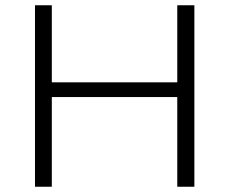

<svg xmlns="http://www.w3.org/2000/svg" viewBox="-20 -710 872 730"><path d="M719 -690H654V-397H177V-690H113V0H177V-341H654V0H719Z"/></svg>

Font: Exo 2 Light Expanded
Style: Regular
Weight: 300
Width: 7
Designer: Natanael Gama
Version: Version 1.001;PS 001.001;hotconv 1.0.70;makeotf.lib2.5.58329